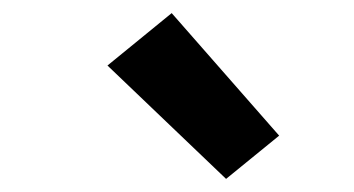

<svg xmlns="http://www.w3.org/2000/svg" viewBox="-20 -830 540 293"><path d="M325 -557 144 -730 242 -810 406 -623Z"/></svg>

Font: Iosevka Curly XBdObl
Style: Regular
Weight: 800
Italic angle: -9°
Monospace: yes
Designer: Belleve Invis
Foundry: Belleve Invis
Version: Version 11.1.0; ttfautohint (v1.8.3)